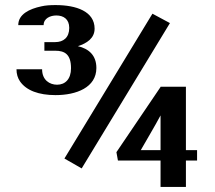

<svg xmlns="http://www.w3.org/2000/svg" viewBox="-20 -737 848 757"><path d="M45 -464C45 -445 50 -429 59 -416C84 -380 133 -362 199 -362C281 -362 360 -392 360 -469C360 -519 330 -545 287 -555C322 -566 353 -586 353 -624C353 -692 281 -717 199 -717C179 -717 160 -716 143 -712C96 -702 52 -681 52 -638H152C152 -665 179 -676 202 -676C230 -676 253 -662 253 -627C253 -589 230 -571 198 -571H155V-537H198C235 -537 260 -523 260 -468C260 -425 237 -403 205 -403C176 -403 146 -421 146 -464ZM234 -112 302 -73 650 -646 581 -683ZM439 -137 445 -104H613V0H713V-104H757V-145H713V-395H613V-394ZM535 -145C561 -191 588 -235 613 -282V-145Z"/></svg>

Font: Aerodynamic
Style: Regular
Weight: 500
Designer: Google
Version: Version 2.000980; 2014